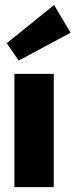

<svg xmlns="http://www.w3.org/2000/svg" viewBox="-20 -769 310 789"><path d="M200.9 0V-465.5H39.1V0ZM7.7 -591.4 56.8 -520 270 -634.5 202.3 -748.6Z"/></svg>

Font: Spartan MB ExtBd
Style: Regular
Weight: 800
Designer: Matt Bailey, Mirko Velimirovic
Foundry: Matt Bailey
Version: Version 1.005